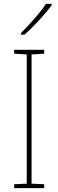

<svg xmlns="http://www.w3.org/2000/svg" viewBox="-20 -971 300 991"><path d="M208 0H53V-20L118 -23V-690L53 -694V-714H208V-694L143 -690V-23L208 -20ZM247 -944Q221 -909 181.5 -866Q142 -823 106 -792H88V-800Q122 -834 158 -875Q194 -916 217 -951H247Z"/></svg>

Font: Noto Sans Gurmukhi UI SemiCondensed Thin
Style: Regular
Weight: 100
Width: 4
Designer: Jelle Bosma - Monotype Design Team
Foundry: Monotype Imaging Inc.
Version: Version 2.004; ttfautohint (v1.8.4.7-5d5b)